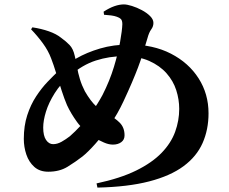

<svg xmlns="http://www.w3.org/2000/svg" viewBox="-20 -814 1040 871"><path d="M418 18Q526 -5 598 -40.5Q670 -76 713 -120.5Q756 -165 774.5 -216Q793 -267 793 -320Q793 -363 779.5 -405Q766 -447 735.5 -481.5Q705 -516 657 -537.5Q609 -559 540 -559Q476 -559 415 -539.5Q354 -520 298 -471Q255 -434 228 -391Q201 -348 188.5 -307.5Q176 -267 176 -235Q176 -198 189 -179Q202 -160 221 -160Q240 -160 259.5 -171Q279 -182 297 -196Q321 -217 347 -245Q373 -273 398.5 -308.5Q424 -344 445 -383Q478 -448 497 -511Q516 -574 525 -625Q534 -676 535 -704Q535 -721 528.5 -727.5Q522 -734 510 -738Q499 -742 484 -744Q469 -746 452 -747L450 -761Q476 -778 499 -786Q522 -794 542 -794Q556 -794 578.5 -787Q601 -780 623.5 -768Q646 -756 661 -741Q676 -726 676 -710Q676 -694 666 -680.5Q656 -667 649 -641Q638 -604 628 -571.5Q618 -539 606 -507.5Q594 -476 578 -438.5Q562 -401 540 -354Q514 -298 479.5 -248Q445 -198 412 -161Q379 -124 354 -104Q323 -80 286.5 -57.5Q250 -35 199 -35Q160 -35 135.5 -57Q111 -79 99.5 -113Q88 -147 88 -184Q88 -243 103.5 -291Q119 -339 144 -377Q169 -415 196 -443Q223 -471 244 -491Q278 -521 325.5 -548.5Q373 -576 434 -594Q495 -612 567 -612Q675 -612 755.5 -570.5Q836 -529 881 -458.5Q926 -388 926 -300Q926 -226 899 -165Q872 -104 812.5 -60Q753 -16 656.5 9Q560 34 422 37ZM492 -158Q473 -158 451.5 -167.5Q430 -177 413 -187Q358 -221 329.5 -260.5Q301 -300 284 -337Q272 -365 259.5 -403.5Q247 -442 235 -481.5Q223 -521 212 -549Q199 -584 174.5 -617.5Q150 -651 121 -681L127 -690Q167 -684 201.5 -672Q236 -660 258 -642Q279 -627 295.5 -610Q312 -593 319 -561Q325 -537 329.5 -510Q334 -483 342.5 -455Q351 -427 365 -400Q391 -355 417 -331Q443 -307 476 -291Q500 -280 522.5 -258Q545 -236 545 -200Q545 -180 530 -169Q515 -158 492 -158Z"/></svg>

Font: Noto Serif TC ExtraBold
Style: Regular
Weight: 800
Designer: Ryoko NISHIZUKA 西塚涼子 (kana & ideographs); Frank Grießhammer (Latin, Greek & Cyrillic); Wenlong ZHANG 张文龙 (bopomofo); San
Foundry: Adobe
Version: Version 2.002-H1;hotconv 1.1.0;makeotfexe 2.6.0